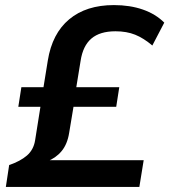

<svg xmlns="http://www.w3.org/2000/svg" viewBox="-20 -735 666 755"><path d="M3 0 16 -86Q60 -101 86 -123.5Q112 -146 118 -183L139 -315H52L64 -392H151L168 -497Q185 -603 252 -659Q319 -715 428 -715Q491 -715 541.5 -697.5Q592 -680 626 -646L579 -556Q545 -585 511.5 -598.5Q478 -612 434 -612Q373 -612 339.5 -583.5Q306 -555 297 -496L280 -392H449L437 -315H269L252 -213Q245 -168 222 -140.5Q199 -113 164 -100L165 -105H545L528 0Z"/></svg>

Font: Mulish ExtraLight
Style: Bold Italic
Weight: 700
Italic angle: -9°
Version: Version 3.603